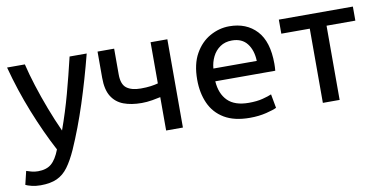

<svg xmlns="http://www.w3.org/2000/svg" viewBox="-70 -731 2214 1116"><g transform="rotate(-10 1037.0 -173.0)"><path d="M90 187Q62 187 37.5 181Q13 175 2 169L21 90Q32 94 50.5 99Q69 104 89 104Q139 104 168 79.5Q197 55 219 -2Q159 -115 106 -248Q53 -381 16 -521H121Q135 -462 157.5 -391Q180 -320 208 -246.5Q236 -173 267 -105Q304 -208 331.5 -309.5Q359 -411 385 -521H486Q448 -373 404 -237.5Q360 -102 308 16Q281 76 253 114Q225 152 186.5 169.5Q148 187 90 187Z M863 0V-197Q847 -193 814.5 -187.5Q782 -182 752 -182Q690 -182 645 -199Q600 -216 575 -256Q550 -296 550 -366V-521H648V-369Q648 -310 677.5 -288Q707 -266 761 -266Q795 -266 820 -269.5Q845 -273 863 -278V-521H962V0Z M1356 12Q1264 12 1205.5 -23Q1147 -58 1119.5 -119.5Q1092 -181 1092 -259Q1092 -351 1126 -411.5Q1160 -472 1214.5 -502.5Q1269 -533 1329 -533Q1430 -533 1490 -468.5Q1550 -404 1550 -273Q1550 -264 1549.5 -252.5Q1549 -241 1548 -232H1194Q1199 -158 1240.5 -116.5Q1282 -75 1365 -75Q1413 -75 1447.5 -84Q1482 -93 1500 -101L1515 -19Q1498 -10 1453.5 1Q1409 12 1356 12ZM1196 -307H1452Q1450 -370 1419.5 -409.5Q1389 -449 1330 -449Q1289 -449 1260 -429Q1231 -409 1215 -376.5Q1199 -344 1196 -307Z M1788 0V-438H1620V-521H2057V-438H1887V0Z"/></g></svg>

Font: Ubuntu Sans Medium
Style: Regular
Weight: 500
Designer: Dalton Maag Ltd
Foundry: Dalton Maag Ltd
Version: Version 1.006; ttfautohint (v1.8.4.7-5d5b)